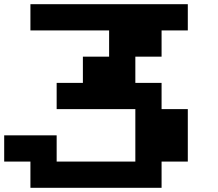

<svg xmlns="http://www.w3.org/2000/svg" viewBox="-20 -1020 1040 915"><path d="M125 -125V-250H0V-375H250V-250H625V-500H250V-625H375V-750H500V-875H125V-1000H875V-875H750V-750H625V-625H750V-500H875V-250H750V-125Z"/></svg>

Font: Press Start 2P
Style: Regular
Weight: 400
Designer: CodeMan38
Foundry: CodeMan38
Version: Version 3.000